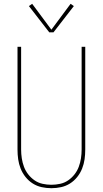

<svg xmlns="http://www.w3.org/2000/svg" viewBox="-20 -981 540 1009"><path d="M250 8Q224 8 199 2.5Q174 -3 152.5 -16.5Q131 -30 114.5 -50.5Q98 -71 88.5 -95Q79 -119 75.5 -144Q72 -169 72 -195V-735H91V-195Q91 -172 94.5 -149Q98 -126 106 -104.5Q114 -83 128.5 -64.5Q143 -46 162 -33Q181 -20 204 -15Q227 -10 250 -10Q273 -10 296 -15Q319 -20 338 -33Q357 -46 371.5 -64.5Q386 -83 394 -104.5Q402 -126 405.5 -149Q409 -172 409 -195V-735H428V-195Q428 -169 424.5 -144Q421 -119 411.5 -95Q402 -71 385.5 -50.5Q369 -30 347.5 -16.5Q326 -3 301 2.5Q276 8 250 8ZM239 -811 132 -949 149 -961 250 -825 351 -961 368 -949 261 -811Z"/></svg>

Font: Iosevka SS04 Thin
Style: Regular
Weight: 100
Monospace: yes
Designer: Belleve Invis
Foundry: Belleve Invis
Version: Version 19.0.0; ttfautohint (v1.8.4)